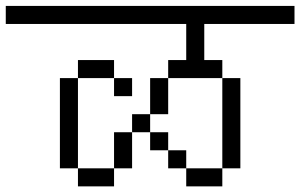

<svg xmlns="http://www.w3.org/2000/svg" viewBox="-20 -708 1040 665"><path d="M1000 -625H687.5V-500H750V-437.5H562.5V-500H625V-625H0V-687.5H1000ZM187.5 -437.5H250V-125H187.5ZM250 -125H375V-62.5H250ZM250 -500H375V-437.5H250ZM375 -250H437.5V-125H375ZM375 -437.5H437.5V-375H375ZM437.5 -312.5H500V-250H437.5ZM500 -250H562.5V-187.5H500ZM500 -437.5H562.5V-312.5H500ZM562.5 -187.5H625V-125H562.5ZM625 -125H750V-62.5H625ZM750 -437.5H812.5V-125H750Z"/></svg>

Font: 寒蝉点阵体 16px
Style: Regular
Weight: 400
Designer: Designed by Warren2060
Foundry: ChillType
Version: Version 1.000